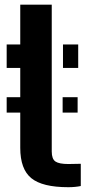

<svg xmlns="http://www.w3.org/2000/svg" viewBox="-20 -790 384 820"><path d="M247.5 -309V-375H311.5V-309ZM8.5 -309V-375H77V-309ZM8.5 -500V-600H66.5V-770H201V-143Q201 -111 216.8 -100.2Q232.5 -89.5 272 -89.5Q285.5 -89.5 297.8 -90Q310 -90.5 325 -90.5V4.5Q313 7 300 8.2Q287 9.5 271.5 9.5Q161 9.5 113.8 -29Q66.5 -67.5 66.5 -158.5V-500ZM249 -500V-600H314V-500Z"/></svg>

Font: Big Shoulders Stencil Text Thin ExtraBold
Style: Regular
Weight: 800
Version: Version 2.001